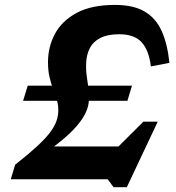

<svg xmlns="http://www.w3.org/2000/svg" viewBox="-20 -730 716 782"><path d="M517.5 -381 499 -319.5H74L93 -381ZM161.5 -133.5H545.5L417 -88L564 -234.5H622.5L496.5 32.5H442.5L418.5 0H24L41.5 -59Q95 -101 129.2 -132.5Q163.5 -164 182.8 -189.2Q202 -214.5 209.8 -236.8Q217.5 -259 217.5 -282Q217.5 -304 211 -324.2Q204.5 -344.5 196.5 -366.2Q188.5 -388 182 -414.8Q175.5 -441.5 175.5 -477Q175.5 -539.5 204 -592.5Q232.5 -645.5 292.8 -677.8Q353 -710 448.5 -710Q523 -710 568.8 -683.2Q614.5 -656.5 638.2 -604.2Q662 -552 670 -474L594.5 -459.5Q586.5 -525.5 556.8 -558Q527 -590.5 465.5 -590.5Q418 -590.5 388.8 -575.5Q359.5 -560.5 346 -534.2Q332.5 -508 331 -475Q329.5 -443.5 333.8 -416Q338 -388.5 341.5 -362.2Q345 -336 340.5 -307.5Q337.5 -287.5 325.8 -264.5Q314 -241.5 291 -215Q268 -188.5 232.2 -158.8Q196.5 -129 146 -95.5Z"/></svg>

Font: Newsreader 9pt SemiBold
Style: Italic
Weight: 600
Italic angle: -17°
Designer: Hugues Gentile
Foundry: Production Type
Version: Version 1.003